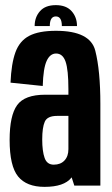

<svg xmlns="http://www.w3.org/2000/svg" viewBox="-20 -723 437 748"><path d="M269.5 0 259 -32.5Q258.5 -31.5 258 -30.5Q229.5 5 153.5 5Q83.5 5 50.5 -35.5Q17.5 -76 17.5 -178Q17.5 -273 46.8 -313.5Q76 -354 156 -354H246.5V-375.5Q246.5 -451 235.5 -482.8Q224.5 -514.5 198.5 -514.5Q175 -514.5 161.8 -485.8Q148.5 -457 146.5 -388L21 -401Q24 -475 40.2 -519.5Q56.5 -564 94 -583.5Q131.5 -603 198 -603Q331.5 -603 351.2 -525.5Q371 -448 371 -318V0ZM246.5 -142V-271.5H202.5Q164.5 -271.5 154.5 -249Q144.5 -226.5 144.5 -179.5Q144.5 -134 153.8 -107.8Q163 -81.5 189.5 -81.5Q216 -81.5 231.2 -97.8Q246.5 -114 246.5 -142ZM197.5 -703Q238 -703 259 -679.5Q280 -656 280 -621.5H221Q221 -659 197.5 -659Q174 -659 174 -621.5H115Q115 -656 135.8 -679.5Q156.5 -703 197.5 -703Z"/></svg>

Font: Anybody Condensed SemiBold
Style: Regular
Weight: 600
Width: 3
Designer: Tyler Finck
Foundry: Etcetera Type Company
Version: Version 1.010; ttfautohint (v1.8.3) -l 8 -r 50 -G 200 -x 14 